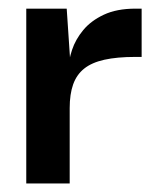

<svg xmlns="http://www.w3.org/2000/svg" viewBox="-20 -431 378 451"><path d="M41.7 0V-410.7H136.7L144.7 -291.3L143.7 -202.7V0ZM143.7 -177.3 140.7 -268.3Q141 -289 149.2 -313.7Q157.3 -338.3 175.5 -360.3Q193.7 -382.3 224 -396.5Q254.3 -410.7 298.3 -410.7H312.7V-297.3H297.7Q255 -297.3 225.2 -290.7Q195.3 -284 177.7 -269.8Q160 -255.7 151.8 -232.7Q143.7 -209.7 143.7 -177.3Z"/></svg>

Font: Darker Grotesque Light
Style: Regular
Weight: 300
Designer: Gabriel Lam
Foundry: TypeRant
Version: Version 1.000;gftools[0.9.28]